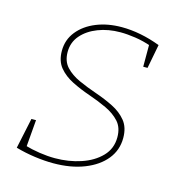

<svg xmlns="http://www.w3.org/2000/svg" viewBox="-86 -604 643 687"><g transform="rotate(15 236.0 -261.0)"><path d="M171 6Q139 6 102.5 1Q66 -4 31 -14L55 -127H72L63 -19L58 -30Q85 -22 115 -17.5Q145 -13 172 -13Q223 -13 268 -28Q313 -43 341 -72Q369 -101 369 -143Q369 -179 349.5 -200.5Q330 -222 299 -236.5Q268 -251 233 -263Q198 -275 167 -290.5Q136 -306 116.5 -329.5Q97 -353 97 -391Q97 -432 122 -463Q147 -494 189 -511Q231 -528 283 -528Q317 -528 353 -521Q389 -514 426 -500L409 -411H393V-500L400 -489Q369 -500 338.5 -504.5Q308 -509 283 -509Q238 -509 200.5 -494.5Q163 -480 140.5 -454Q118 -428 118 -392Q118 -358 137.5 -337Q157 -316 188 -302Q219 -288 254 -276Q289 -264 320 -248.5Q351 -233 370.5 -209Q390 -185 390 -146Q390 -101 362.5 -67Q335 -33 285.5 -13.5Q236 6 171 6Z"/></g></svg>

Font: Bitter Thin
Style: Italic
Weight: 100
Italic angle: -9°
Designer: Sol Matas, and Bitter project Authors
Foundry: Sol Matas
Version: Version 2.002